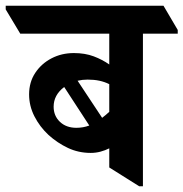

<svg xmlns="http://www.w3.org/2000/svg" viewBox="-78 -645 643 673"><path d="M240 -109Q197 -109 160 -126.5Q123 -144 92 -172Q61 -201 42.5 -237.5Q24 -274 24 -314Q24 -357 45.5 -389.5Q67 -422 102.5 -440.5Q138 -459 181 -459Q220 -459 250.5 -447.5Q281 -436 305 -419V-527H-7L-58 -612V-625H495L545 -540V-527H423V8H410L305 -58V-125Q291 -118 274.5 -113.5Q258 -109 240 -109ZM229 -366Q211 -366 194 -362L280 -232Q292 -241 305 -253V-350Q289 -358 270.5 -362Q252 -366 229 -366ZM110 -271Q110 -239 132 -218Q154 -197 190 -197Q213 -197 235 -205L147 -340Q110 -312 110 -271Z"/></svg>

Font: Noto Serif Devanagari SemiCondensed
Style: Bold
Weight: 700
Width: 4
Designer: Universal Thirst, Indian Type Foundry and the Monotype Design Team
Foundry: Monotype Imaging Inc.
Version: Version 2.004; ttfautohint (v1.8.4.7-5d5b)